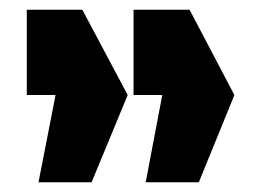

<svg xmlns="http://www.w3.org/2000/svg" viewBox="-20 -798 536 394"><path d="M35 -603V-778H149L242 -603ZM59 -424 94 -603H242L168 -424H60ZM254 -603V-778H369L461 -603ZM279 -424 313 -603H461L388 -424H279Z"/></svg>

Font: Foldit ExtraBold
Style: Regular
Weight: 800
Version: Version 1.003